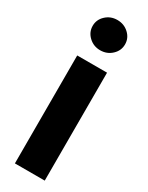

<svg xmlns="http://www.w3.org/2000/svg" viewBox="-203 -805 647 841"><g transform="rotate(30 120.0 -384.5)"><path d="M195.3 0H44.4V-545.9H195.3ZM119.6 -615.7Q85.9 -615.7 62 -638.2Q38.1 -660.6 38.1 -692.4Q38.1 -724.1 62 -746.3Q85.9 -768.6 119.6 -768.6Q153.8 -768.6 177.7 -746.3Q201.7 -724.1 201.7 -692.4Q201.7 -660.6 177.7 -638.2Q153.8 -615.7 119.6 -615.7Z"/></g></svg>

Font: Inter Tight Stencil
Style: Bold
Weight: 700
Designer: Rasmus Andersson
Foundry: rsms
Version: Version 3.004;Glyphs 3.1.2 (3151)